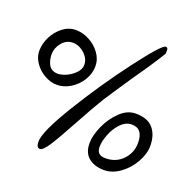

<svg xmlns="http://www.w3.org/2000/svg" viewBox="-111 -726 859 843"><g transform="rotate(20 318.5 -304.5)"><path d="M142 -28Q142 -74 227 -213Q312 -352 409.5 -481Q507 -610 525 -610Q536 -610 535.5 -596Q535 -582 535 -581Q498 -520 438 -435Q424 -414 397 -374Q370 -334 348 -300Q317 -250 266 -156Q222 -75 197.5 -37Q173 1 159 1Q142 1 142 -28ZM9 -403Q9 -437 25.5 -469.5Q42 -502 69.5 -523Q97 -544 130 -544Q161 -544 192 -528Q223 -512 243.5 -484Q264 -456 264 -423Q264 -389 245 -358Q226 -327 195.5 -308Q165 -289 132 -289Q103 -289 74.5 -305Q46 -321 27.5 -347.5Q9 -374 9 -403ZM118 -336Q138 -336 161 -347Q184 -358 200 -375.5Q216 -393 216 -412Q216 -441 191 -464Q166 -487 136 -487Q106 -487 85.5 -462Q65 -437 65 -408Q65 -385 74 -364Q83 -343 104 -338Q112 -336 118 -336ZM355 -98Q355 -134 375.5 -179.5Q396 -225 429.5 -257Q463 -289 502 -289Q558 -289 584 -258.5Q610 -228 610 -177Q610 -140 587.5 -100Q565 -60 529 -34Q493 -8 455 -8Q410 -8 382.5 -30.5Q355 -53 355 -98ZM555 -171Q555 -238 502 -238Q474 -238 451 -214Q428 -190 415 -156.5Q402 -123 402 -98Q402 -78 412 -68.5Q422 -59 443 -59Q492 -59 523.5 -92Q555 -125 555 -171Z"/></g></svg>

Font: Indie Flower
Style: Regular
Weight: 400
Designer: Kimberly Geswein
Foundry: Kimberly Geswein
Version: Version 2.000